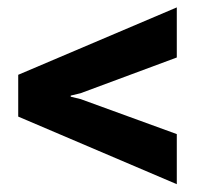

<svg xmlns="http://www.w3.org/2000/svg" viewBox="-20 -522 534 509"><path d="M167.5 -268.6V-265.6L193.8 -259.3L448.7 -166.5V-33.7L28.3 -212.9V-323.7L448.7 -502.4V-369.6L193.8 -274.9Z"/></svg>

Font: Battambang
Style: Bold
Weight: 700
Designer: Danh Hong
Version: Version 8.002; ttfautohint (v1.8.3)